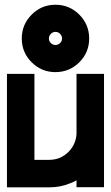

<svg xmlns="http://www.w3.org/2000/svg" viewBox="-20 -802 475 822"><path d="M217.3 -781.7Q277.3 -781.7 319.6 -739.3Q361.8 -696.8 361.8 -637.2Q361.8 -577.6 319.6 -535.4Q277.3 -493.2 217.3 -493.2Q157.7 -493.2 115.5 -535.4Q73.2 -577.6 73.2 -637.2Q73.2 -696.8 115.5 -739.3Q157.7 -781.7 217.3 -781.7ZM217.3 -665.5Q206.1 -665.5 197.8 -657.2Q189.5 -648.9 189.5 -637.2Q189.5 -625 197.8 -617.7Q206.1 -609.4 217.3 -609.4Q229 -609.4 237.3 -617.7Q245.6 -625 245.6 -637.2Q245.6 -648.9 237.3 -657.2Q229 -665.5 217.3 -665.5ZM9.8 0V-485.8H127.4V-117.7H191.4Q214.8 -117.7 236.8 -126.5Q258.3 -136.7 273.4 -151.9Q290 -168.5 298.3 -189Q306.6 -207.5 307.6 -229.5V-485.8H425.3V-0.5H307.6V-29.8Q293.5 -22 279.8 -17.1Q239.3 0 191.4 0Z"/></svg>

Font: Sangha Kali
Style: Regular
Weight: 400
Designer: Seslavinskaya Anna
Foundry: Popkern
Version: Version 2.000;PS 002.000;hotconv 1.0.88;makeotf.lib2.5.64775